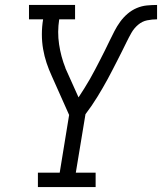

<svg xmlns="http://www.w3.org/2000/svg" viewBox="-20 -755 654 775"><path d="M133 0V-58H221L259 -291L189 -448Q177 -474 168 -501Q159 -528 154 -557Q149 -586 149 -616.5Q149 -647 154 -677H97V-735H283V-677H219Q211 -626 218.5 -576Q226 -526 244 -481V-480Q245 -478 246 -475.5Q247 -473 248 -471L297 -362Q309 -380 320.5 -398.5Q332 -417 343 -436Q354 -455 364 -474.5Q374 -494 384 -513Q394 -532 403.5 -551.5Q413 -571 422.5 -590.5Q432 -610 442 -629.5Q452 -649 465 -667Q478 -685 495 -699.5Q512 -714 532 -722.5Q552 -731 573 -733Q594 -735 614 -735V-677Q594 -677 574 -673Q554 -669 537.5 -655Q521 -641 510.5 -622.5Q500 -604 491 -585.5Q482 -567 472.5 -548Q463 -529 453.5 -510.5Q444 -492 434.5 -473.5Q425 -455 415 -436.5Q405 -418 394.5 -400Q384 -382 373 -364Q362 -346 350 -328.5Q338 -311 325 -294L286 -58H366V0Z"/></svg>

Font: Iosevka Curly Slab LtExObl
Style: Regular
Weight: 300
Width: 7
Italic angle: -9°
Monospace: yes
Designer: Belleve Invis
Foundry: Belleve Invis
Version: Version 11.1.0; ttfautohint (v1.8.3)